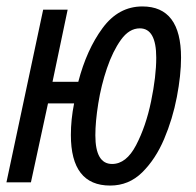

<svg xmlns="http://www.w3.org/2000/svg" viewBox="-20 -566 607 596"><path d="M322 10Q380 10 421.5 -31Q463 -72 489.5 -134.5Q516 -197 529 -265Q542 -333 542 -387Q542 -546 422 -546Q348 -546 298.5 -479Q249 -412 223 -312H143L190 -536H114L0 0H76L129 -245H210Q200 -195 200 -147Q200 10 322 10ZM328 -57Q276 -57 276 -146Q276 -188 285 -244.5Q294 -301 312 -354Q330 -407 355.5 -442.5Q381 -478 414 -478Q465 -478 465 -387Q465 -329 449 -251.5Q433 -174 402.5 -115.5Q372 -57 328 -57Z"/></svg>

Font: Noto Sans UI Condensed
Style: Italic
Weight: 400
Width: 3
Italic angle: -12°
Designer: Monotype Design Team
Foundry: Monotype Imaging Inc.
Version: Version 1.901